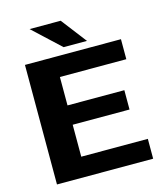

<svg xmlns="http://www.w3.org/2000/svg" viewBox="-129 -1003 960 1103"><g transform="rotate(-15 350.5 -451.5)"><path d="M586 -308V-423H248V-592H643V-711H72V0H644V-118H248V-308ZM452 -752 336 -903H151L313 -752Z"/></g></svg>

Font: Asimov
Style: XWid
Weight: 500
Designer: Google
Version: Version 2.000980; 2014